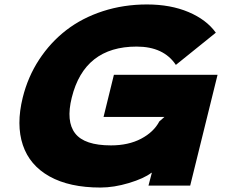

<svg xmlns="http://www.w3.org/2000/svg" viewBox="-20 -840 1041 870"><path d="M965.8 -501 841.8 1H652.8L668 -57.1H666Q632.3 -31.2 564.2 -10.7Q496.1 9.8 435.1 9.8Q294.9 9.8 204.6 -40.5Q114.3 -90.8 83.5 -182.9Q52.7 -274.9 83 -397.9Q106.4 -492.2 157.5 -570.1Q208.5 -647.9 280.3 -703.4Q352.1 -758.8 446 -789.3Q540 -819.8 646 -819.8Q752.9 -819.8 834.2 -785.4Q915.5 -751 958 -691.9L776.9 -545.9Q721.7 -628.9 599.1 -628.9Q362.3 -628.9 305.2 -397.9Q278.3 -290 320.6 -235.6Q362.8 -181.2 482.9 -181.2Q562 -181.2 619.4 -211.4Q676.8 -241.7 702.1 -290L725.1 -310.1H449.2L496.1 -501Z"/></svg>

Font: Sinkin Sans 900 X Black Italic
Style: Regular
Weight: 950
Italic angle: -112°
Designer: Keith Bates
Foundry: K-Type
Version: Sinkin Sans (version 1.0)  by Keith Bates   •   © 2014   www